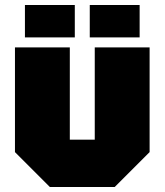

<svg xmlns="http://www.w3.org/2000/svg" viewBox="-20 -750 660 770"><path d="M580 -560V-140L440 0H180L40 -140V-560H260V-190H360V-560ZM80 -600V-730H280V-600ZM340 -600V-730H540V-600Z"/></svg>

Font: Tektur Black
Style: Regular
Weight: 900
Designer: Adam Jagosz
Foundry: Adam Jagosz
Version: Version 1.005;gftools[0.9.30]